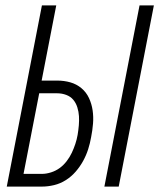

<svg xmlns="http://www.w3.org/2000/svg" viewBox="-20 -690 590 710"><path d="M366 0 496 -670H549L419 0ZM5 0 135 -670H188L134 -392H192Q217 -392 240 -385.5Q263 -379 281 -364Q299 -349 309 -327.5Q319 -306 322.5 -282Q326 -258 324 -233Q322 -208 317 -183Q313 -160 306 -138Q299 -116 287.5 -95Q276 -74 260 -55.5Q244 -37 223.5 -24Q203 -11 180 -5.5Q157 0 135 0ZM67 -47H135Q151 -47 168.5 -52.5Q186 -58 200.5 -68.5Q215 -79 226.5 -94Q238 -109 245.5 -125Q253 -141 258.5 -157.5Q264 -174 267 -191Q270 -209 271.5 -226.5Q273 -244 272 -260.5Q271 -277 266 -293Q261 -309 251 -321Q241 -333 225 -339Q209 -345 192 -345H125Z"/></svg>

Font: Lode Dark Term
Style: Italic
Weight: 400
Italic angle: -11°
Monospace: yes
Designer: Belleve Invis
Foundry: Belleve Invis
Version: Version 29.2.0